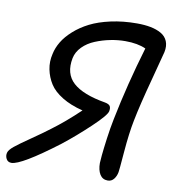

<svg xmlns="http://www.w3.org/2000/svg" viewBox="-99 -784 793 867"><g transform="rotate(10 297.5 -351.0)"><path d="M9.8 6.8Q-6.8 6.8 -13.9 -7.1Q-21 -21 -17.1 -35.2Q-13.7 -48.3 7.6 -65.7Q28.8 -83 78.6 -117.2Q128.4 -151.4 160.2 -175.8Q220.2 -220.2 285.2 -282.2Q229.5 -295.9 190.2 -320.1Q150.9 -344.2 132.1 -373.8Q113.3 -403.3 106.2 -438.5Q99.1 -473.6 107.9 -509.8Q113.8 -538.6 130.4 -566.4Q147 -594.2 176.8 -620.8Q206.5 -647.5 245.8 -667.5Q285.2 -687.5 340.6 -699.7Q396 -711.9 460 -711.9Q495.1 -711.9 522.7 -706.5Q550.3 -701.2 571.3 -689.2Q592.3 -677.2 601.1 -656Q609.9 -634.8 604 -606Q602.5 -597.7 569.6 -474.9Q536.6 -352.1 522 -277.8Q509.8 -217.3 502.7 -129.4Q495.6 -41.5 494.1 -36.1Q490.7 -17.1 480 -3.7Q469.2 9.8 452.1 9.8Q428.2 9.8 416 -10Q403.8 -29.8 403.8 -62Q403.8 -69.8 406.5 -98.1Q409.2 -126.5 415.8 -175.8Q422.4 -225.1 431.2 -268.1Q464.4 -433.6 516.1 -606.9Q479 -624 421.9 -624Q388.2 -624 353 -616.9Q317.9 -609.9 285.2 -596.4Q252.4 -583 229.2 -559.6Q206.1 -536.1 200.2 -506.8Q186 -434.1 231 -393.3Q275.9 -352.5 379.9 -335Q397.5 -331.5 402.6 -323.2Q407.7 -314.9 404.8 -299.8Q401.4 -280.8 339.8 -222.7Q278.3 -164.6 217.8 -117.2Q54.2 6.8 9.8 6.8Z"/></g></svg>

Font: Shantell Sans Normal
Style: Italic
Weight: 400
Italic angle: -11.31°
Designer: Stephen Nixon, Anya Danilova, Shantell Martin
Foundry: Arrow Type
Version: Version 1.006;[559af2be0]